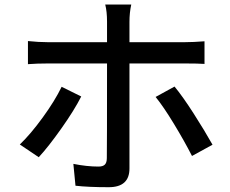

<svg xmlns="http://www.w3.org/2000/svg" viewBox="-20 -777 996 832"><path d="M188 -502Q141.6 -502 101.1 -499V-599.1Q147.5 -594.2 187 -594.2H443.8V-683.1Q443.8 -727.1 436 -757.3H548.8Q541 -722.2 541 -682.1V-594.2H780.8Q816.4 -594.2 866.2 -598.1V-500Q838.4 -502 781.7 -502H541V-46.9Q541 34.2 451.2 34.2Q362.8 34.2 307.1 27.8L297.9 -66.9Q356 -55.2 406.7 -55.2Q425.8 -55.2 434.3 -63.7Q442.9 -72.3 442.9 -91.8Q443.8 -136.7 443.8 -498V-502ZM65.9 -150.9Q112.8 -195.8 165.3 -268.1Q217.8 -340.3 247.1 -400.9L332 -358.9Q301.8 -299.3 245.8 -220.2Q189.9 -141.1 147.9 -95.7ZM654.3 -356.9 736.3 -401.9Q771.5 -359.4 819.1 -285.2Q866.7 -210.9 900.9 -149.9L812 -101.1Q778.8 -166 733.6 -240.5Q688.5 -314.9 654.3 -356.9Z"/></svg>

Font: Karasuma Gothic
Style: Regular
Weight: 500
Designer: Rasmus Andersson / Ryoko Nishizuka
Foundry: Genbu
Version: Version 1.00